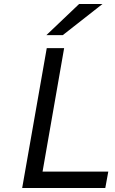

<svg xmlns="http://www.w3.org/2000/svg" viewBox="-20 -941 576 961"><path d="M91 0 214 -700H301L193 -82H522L507 0ZM212 -765 376 -921H493L294 -765Z"/></svg>

Font: Overpass
Style: Italic
Weight: 400
Italic angle: -10°
Designer: Delve Withrington, Dave Bailey, Thomas Jockin
Foundry: Delve Fonts LLC
Version: Version 4.000